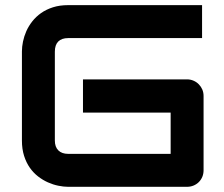

<svg xmlns="http://www.w3.org/2000/svg" viewBox="-20 -720 863 740"><path d="M764.6 -64Q764.6 -50.3 759.8 -38.6Q754.9 -26.9 746.3 -18.3Q737.8 -9.8 726.1 -4.9Q714.4 0 700.7 0H242.7Q225.1 0 204.8 -4.2Q184.6 -8.3 164.8 -17.1Q145 -25.9 127 -39.8Q108.9 -53.7 95 -73.5Q81.1 -93.3 72.8 -119.4Q64.5 -145.5 64.5 -178.2V-522Q64.5 -539.6 68.6 -559.8Q72.8 -580.1 81.5 -599.9Q90.3 -619.6 104.5 -637.7Q118.7 -655.8 138.4 -669.7Q158.2 -683.6 184.1 -691.9Q210 -700.2 242.7 -700.2H758.8V-573.2H242.7Q217.8 -573.2 204.6 -560.1Q191.4 -546.9 191.4 -521V-178.2Q191.4 -153.8 204.8 -140.4Q218.3 -127 242.7 -127H637.7V-286.1H299.8V-414.1H700.7Q714.4 -414.1 726.1 -408.9Q737.8 -403.8 746.3 -395Q754.9 -386.2 759.8 -374.8Q764.6 -363.3 764.6 -350.1Z"/></svg>

Font: Audiowide
Style: Regular
Weight: 400
Designer: Astigmatic (AOETI)
Foundry: Astigmatic (AOETI)
Version: Version 1.002